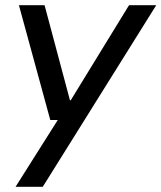

<svg xmlns="http://www.w3.org/2000/svg" viewBox="-20 -516 623 741"><path d="M40 205 203 -53H174L53 -496H152L250 -129H253L478 -496H583L145 205Z"/></svg>

Font: DM Sans 36pt Medium
Style: Italic
Weight: 500
Italic angle: -10°
Designer: Colophon Foundry, Jonny Pinhorn
Foundry: Colophon Foundry
Version: Version 4.004;gftools[0.9.30]